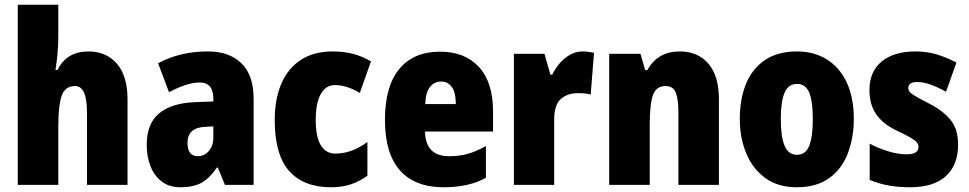

<svg xmlns="http://www.w3.org/2000/svg" viewBox="-20 -780 4090 810"><path d="M226 -630Q226 -588 222.5 -551.5Q219 -515 214 -485H223Q261 -563 353 -563Q428 -563 473 -511.5Q518 -460 518 -360V0H347V-306Q347 -417 297 -417Q254 -417 240 -375.5Q226 -334 226 -250V0H55V-760H226Z M858 -563Q947 -563 998.5 -513Q1050 -463 1050 -363V0H929L899 -73H895Q866 -30 832 -10Q798 10 741 10Q694 10 662.5 -14Q631 -38 615 -78.5Q599 -119 599 -169Q599 -258 651 -301.5Q703 -345 802 -349L880 -352V-364Q880 -432 822 -432Q770 -432 693 -391L647 -513Q690 -537 743 -550Q796 -563 858 -563ZM846 -245Q771 -242 771 -177Q771 -121 815 -121Q842 -121 861 -143Q880 -165 880 -200V-247Z M1377 10Q1261 10 1200 -58.5Q1139 -127 1139 -274Q1139 -361 1166.5 -426Q1194 -491 1248.5 -527Q1303 -563 1384 -563Q1431 -563 1470.5 -552.5Q1510 -542 1545 -521L1498 -388Q1471 -404 1445 -412.5Q1419 -421 1392 -421Q1355 -421 1333.5 -383.5Q1312 -346 1312 -274Q1312 -202 1333.5 -167Q1355 -132 1395 -132Q1464 -132 1530 -181V-39Q1498 -15 1460.5 -2.5Q1423 10 1377 10Z M1836 -562Q1941 -562 2000.5 -497.5Q2060 -433 2060 -310V-225H1773Q1775 -121 1875 -121Q1918 -121 1953.5 -131Q1989 -141 2030 -164V-30Q1959 10 1852 10Q1730 10 1667 -61.5Q1604 -133 1604 -274Q1604 -416 1664.5 -489Q1725 -562 1836 -562ZM1841 -436Q1813 -436 1794.5 -414Q1776 -392 1774 -341H1903Q1903 -389 1886.5 -412.5Q1870 -436 1841 -436Z M2437 -563Q2461 -563 2486 -557L2472 -381Q2462 -384 2449.5 -385.5Q2437 -387 2418 -387Q2373 -387 2345.5 -362Q2318 -337 2318 -276V0H2148V-553H2277L2302 -465H2310Q2321 -489 2340 -511.5Q2359 -534 2384 -548.5Q2409 -563 2437 -563Z M2848 -563Q2924 -563 2968.5 -511.5Q3013 -460 3013 -360V0H2842V-306Q2842 -361 2831 -389Q2820 -417 2788 -417Q2748 -417 2734.5 -378.5Q2721 -340 2721 -250V0H2550V-553H2682L2702 -484H2711Q2754 -563 2848 -563Z M3582 -278Q3582 -201 3557.5 -135Q3533 -69 3479.5 -29.5Q3426 10 3341 10Q3262 10 3208.5 -29Q3155 -68 3128 -133.5Q3101 -199 3101 -278Q3101 -361 3127 -425.5Q3153 -490 3207 -526.5Q3261 -563 3343 -563Q3414 -563 3468 -529.5Q3522 -496 3552 -432.5Q3582 -369 3582 -278ZM3274 -277Q3274 -203 3290 -165Q3306 -127 3342 -127Q3379 -127 3394 -165Q3409 -203 3409 -278Q3409 -352 3394 -389Q3379 -426 3342 -426Q3306 -426 3290 -389Q3274 -352 3274 -277Z M4022 -170Q4022 -84 3970.5 -37Q3919 10 3819 10Q3773 10 3731.5 3Q3690 -4 3649 -21V-174Q3686 -154 3727.5 -141.5Q3769 -129 3805 -129Q3855 -129 3855 -160Q3855 -170 3848.5 -178.5Q3842 -187 3822 -199Q3802 -211 3761 -230Q3705 -257 3676.5 -298Q3648 -339 3648 -400Q3648 -478 3699.5 -520.5Q3751 -563 3843 -563Q3889 -563 3930 -551Q3971 -539 4015 -516L3971 -393Q3941 -410 3909 -422Q3877 -434 3850 -434Q3812 -434 3812 -409Q3812 -399 3818 -392Q3824 -385 3842.5 -374Q3861 -363 3900 -343Q3957 -314 3989.5 -275Q4022 -236 4022 -170Z"/></svg>

Font: Noto Sans Telugu Condensed Black
Style: Regular
Weight: 900
Width: 3
Designer: Jelle Bosma - Monotype Design Team
Foundry: Monotype Imaging Inc.
Version: Version 2.005; ttfautohint (v1.8.4.7-5d5b)